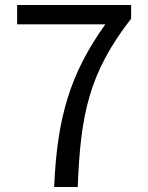

<svg xmlns="http://www.w3.org/2000/svg" viewBox="-20 -753 595 773"><path d="M198 0H293C304 -287 336 -457 508 -678V-733H49V-655H404C261 -455 210 -278 198 0Z"/></svg>

Font: Noto Sans JP Regular
Style: Regular
Weight: 400
Designer: Ryoko NISHIZUKA (kana & ideographs); Paul D. Hunt (Latin, Greek & Cyrillic); Wenlong ZHANG (bopomofo); Sandoll Communica
Foundry: Adobe Systems Incorporated
Version: Version 1.004;PS 1.004;hotconv 1.0.82;makeotf.lib2.5.63406